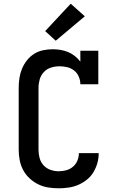

<svg xmlns="http://www.w3.org/2000/svg" viewBox="-20 -1009 640 1037"><path d="M297 8Q269 8 240.5 3.5Q212 -1 186.5 -13.5Q161 -26 140 -45.5Q119 -65 105.5 -90Q92 -115 86.5 -143.5Q81 -172 81 -200V-535Q81 -561 85 -587.5Q89 -614 99 -638Q109 -662 125.5 -683Q142 -704 164 -718Q186 -732 212.5 -737.5Q239 -743 265 -743Q286 -743 307 -739.5Q328 -736 347.5 -728Q367 -720 384 -706.5Q401 -693 414 -676V-735H511V-554H414Q414 -575 405.5 -595Q397 -615 380.5 -628Q364 -641 343.5 -646Q323 -651 302 -651Q278 -651 255.5 -644Q233 -637 217 -620Q201 -603 194.5 -580.5Q188 -558 188 -535V-200Q188 -177 194 -155Q200 -133 215.5 -116Q231 -99 253 -91.5Q275 -84 297 -84Q318 -84 338 -89.5Q358 -95 374 -108.5Q390 -122 398 -141.5Q406 -161 406 -181Q406 -181 406 -181.5Q406 -182 406 -182H513Q513 -182 513 -181.5Q513 -181 513 -180Q513 -153 505.5 -127Q498 -101 484 -78Q470 -55 448.5 -38Q427 -21 402.5 -10.5Q378 0 351 4Q324 8 297 8ZM281 -789 224 -841 362 -989 438 -921Z"/></svg>

Font: Iosevka Curly Slab SmBdEx
Style: Regular
Weight: 600
Width: 7
Monospace: yes
Designer: Belleve Invis
Foundry: Belleve Invis
Version: Version 11.1.0; ttfautohint (v1.8.3)